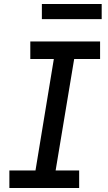

<svg xmlns="http://www.w3.org/2000/svg" viewBox="-20 -943 540 963"><path d="M27 0V-88H158L250 -647H132V-735H482V-647H352L259 -88H377V0ZM190 -847V-923H490V-847Z"/></svg>

Font: Iosevka Curly Slab SmBdObl
Style: Regular
Weight: 600
Italic angle: -9°
Monospace: yes
Designer: Belleve Invis
Foundry: Belleve Invis
Version: Version 11.0.0; ttfautohint (v1.8.3)